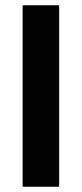

<svg xmlns="http://www.w3.org/2000/svg" viewBox="-20 -710 311 730"><path d="M66 0V-690H205V0Z"/></svg>

Font: Radio Canada Big SemiBold
Style: Regular
Weight: 600
Designer: Étienne Aubert Bonn
Foundry: Coppers and Brasses
Version: Version 1.001